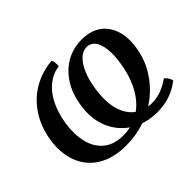

<svg xmlns="http://www.w3.org/2000/svg" viewBox="-142 -922 1173 1173"><g transform="rotate(-45 445.0 -335.5)"><path d="M362 9Q252 9 178.5 -35.5Q105 -80 73.5 -160.5Q42 -241 59 -348Q75 -443 122.5 -515Q170 -587 242 -629.5Q314 -672 404 -680Q411 -670 412.5 -656Q414 -642 412 -625Q360 -619 315 -584.5Q270 -550 239.5 -490.5Q209 -431 196 -352Q183 -265 199.5 -196Q216 -127 264.5 -87Q313 -47 394 -47Q471 -47 532 -85Q593 -123 634 -195Q675 -267 691 -369Q702 -438 696 -487Q690 -536 669.5 -562Q649 -588 616 -588Q582 -588 554 -561.5Q526 -535 505 -487.5Q484 -440 474 -374Q458 -270 478 -201Q498 -132 545.5 -97.5Q593 -63 655 -63Q699 -63 738.5 -78Q778 -93 814 -119Q826 -110 833.5 -97.5Q841 -85 846 -70Q802 -35 750.5 -17.5Q699 0 640 0Q568 0 507.5 -25.5Q447 -51 404.5 -99.5Q362 -148 344 -215.5Q326 -283 340 -367Q354 -453 394.5 -514.5Q435 -576 494.5 -609Q554 -642 627 -642Q703 -642 752 -606.5Q801 -571 820.5 -509Q840 -447 826 -365Q812 -280 769 -211Q726 -142 663 -92.5Q600 -43 523 -17Q446 9 362 9Z"/></g></svg>

Font: Vollkorn SemiBold
Style: Italic
Weight: 600
Italic angle: -11°
Designer: Friedrich Althausen
Foundry: Friedrich Althausen
Version: Version 5.000